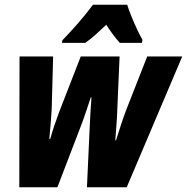

<svg xmlns="http://www.w3.org/2000/svg" viewBox="-20 -786 785 806"><path d="M61 0 62 -549H203L197 -327Q195 -295 192.5 -264Q190 -233 187 -203H191Q198 -229 208.5 -260Q219 -291 228 -315L319 -549H482L472 -317Q471 -288 468.5 -257.5Q466 -227 464 -197H467Q477 -229 488.5 -264Q500 -299 512 -330L598 -549H745L512 0H345L357 -261Q358 -287 360 -318Q362 -349 364 -377H361Q353 -351 343.5 -324Q334 -297 326 -274L221 0ZM242 -617Q274 -650 308.5 -689.5Q343 -729 370 -766H514Q520 -746 531 -719Q542 -692 554.5 -665Q567 -638 578 -619L576 -606H483Q455 -637 426 -682Q402 -659 380 -639.5Q358 -620 338 -606H240Z"/></svg>

Font: Noto Sans Condensed ExtraBold
Style: Italic
Weight: 800
Width: 3
Italic angle: -12°
Designer: Monotype Design Team
Foundry: Monotype Imaging Inc.
Version: Version 2.013; ttfautohint (v1.8.4.7-5d5b)